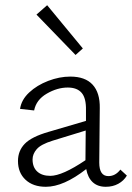

<svg xmlns="http://www.w3.org/2000/svg" viewBox="-20 -713 507 737"><path d="M270 -502 120 -657 161 -693 298 -527ZM467 -39Q455 -19 434 -7.5Q413 4 386 4Q355 4 336 -13.5Q317 -31 311 -64Q224 4 156 4Q107 4 78 -23Q49 -50 49 -95Q49 -134 75 -161Q101 -188 167 -207L310 -249V-290Q311 -336 293.5 -356.5Q276 -377 240 -377Q200 -377 159.5 -353.5Q119 -330 111 -289L57 -295Q62 -330 92 -358Q122 -386 165 -402.5Q208 -419 250 -419Q307 -419 335.5 -388Q364 -357 363 -298L361 -89Q361 -37 396 -37Q423 -37 442 -62ZM173 -38Q219 -38 308 -98L309 -212L182 -173Q137 -159 121 -140.5Q105 -122 105 -101Q105 -71 123 -54.5Q141 -38 173 -38Z"/></svg>

Font: Isabella Sans
Style: Regular
Weight: 400
Designer: Original fonts by Christian Thalmann (Catharsis Fonts), Modifications by Cristiano Sobral
Version: Version 0.002;July 12, 2020;FontCreator 13.0.0.2655 64-bit; 